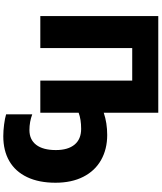

<svg xmlns="http://www.w3.org/2000/svg" viewBox="72 -826 978 1162"><g transform="rotate(90 561.0 -245.0)"><path d="M662.1 -383.8Q724.1 -404.8 796.9 -404.8Q882.8 -404.8 948.5 -367.7Q1014.2 -330.6 1050 -260Q1085.9 -189.5 1085.9 -91.8Q1085.9 8.8 1052 79.8Q1018.1 150.9 955.1 187.5Q892.1 224.1 804.2 224.1Q771 224.1 733.4 219.2Q695.8 214.4 671.9 207V48.8Q717.3 65.9 767.1 65.9Q825.2 65.9 856.7 24.7Q888.2 -16.6 888.2 -94.2Q888.2 -167.5 855.2 -207.3Q822.3 -247.1 759.8 -247.1Q702.6 -247.1 662.1 -231.9V0H467.8V-556.2H271V0H77.1V-713.9H662.1Z"/></g></svg>

Font: Black Ops One [rus by aLiNcE]
Style: Regular
Weight: 400
Designer: James Grieshaber
Foundry: James Grieshaber
Version: Version 1.002;May 25, 2024;FontCreator 13.0.0.2680 64-bit